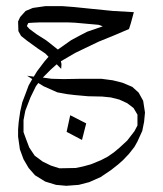

<svg xmlns="http://www.w3.org/2000/svg" viewBox="-20 -221 528 622"><path d="M207.5 152.3 259.3 178.7 245.6 232.4 195.8 206.1ZM118.7 30.3 147 34.2 186 35.2 244.6 34.2H308.1L345.2 39.1L376.5 46.9L408.7 60.5L429.2 79.1L443.8 105.5L449.7 143.6L446.8 173.8L440.9 203.1L425.3 237.3L415.5 254.9L397.9 277.3L378.4 297.9L361.8 312.5L339.4 330.1L306.2 352.5L269 369.1L234.9 377.9L194.8 380.9L161.6 377.9L126.5 367.2L93.3 346.7L72.8 323.2L56.2 294.9L44.4 262.7L38.6 221.7V198.2L40.5 174.8L45.4 140.6L52.2 110.4L63 82L72.8 55.7L84.5 35.2L67.9 24.4L89.4 27.3L100.1 9.8L124.5 -22.5L137.2 -37.1L126.5 -47.9L103 -63.5L67.9 -88.9L48.3 -104.5L39.6 -120.1L38.6 -151.4L45.4 -166L63 -185.5L86.4 -195.3L127.4 -201.2H181.2L220.2 -198.2L276.9 -192.4L346.2 -185.5L413.6 -181.6L403.8 -145.5L397.9 -127L352.1 -107.4L299.3 -85.9L224.1 -49.8L177.2 -22.5L179.2 -13.7L178.2 2L163.6 -12.7L144 4.9ZM96.2 58.6 78.6 94.7 62 137.7 56.2 168V207L64 228.5L74.7 256.8L92.3 283.2L118.7 302.7L145 315.4L172.4 324.2L225.1 323.2L248.5 318.4L273.9 311.5L307.1 297.9L329.6 286.1L349.1 272.5L366.7 257.8L392.1 234.4L415.5 204.1L425.3 185.5V150.4L412.6 128.9L392.1 113.3L366.7 101.6L339.4 94.7L311 91.8L265.1 90.8L222.2 86.9L197.8 84L165.5 78.1L121.6 58.6L104 47.9ZM210.4 -90.8 235.8 -104.5 262.2 -118.2 313 -135.7 299.3 -140.6 222.2 -147.5 200.7 -148.4H139.2H119.6H107.9L86.4 -147.5L71.8 -146.5L66.9 -136.7L75.7 -127L98.1 -110.4L130.4 -89.8L167.5 -60.5Z"/></svg>

Font: LaylaThuluth
Style: Regular
Weight: 400
Version: Version 2.0